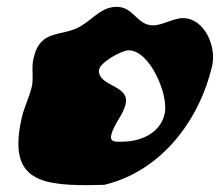

<svg xmlns="http://www.w3.org/2000/svg" viewBox="-20 -507 643 561"><path d="M305 -112C312 -144 340 -171 347 -203C360 -258 269 -254 269 -300C268 -323 335 -360 356 -360C418 -360 474 -229 461 -174C448 -117 390 -93 337 -93C321 -93 300 -90 305 -112ZM44 -165C3 12 88 34 235 34C243 34 278 33 285 33C455 -8 564 -160 600 -315C613 -373 576 -454 515 -454C485 -454 456 -433 427 -433C380 -433 371 -487 321 -487C280 -487 258 -458 220 -433C163 -396 99 -427 78 -337C71 -308 79 -282 73 -254C66 -224 51 -195 44 -165Z"/></svg>

Font: Charger
Style: OversprayIt
Weight: 400
Designer: Jasper
Foundry: Cannot Into Space Fonts
Version: Version 0.980